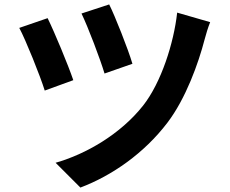

<svg xmlns="http://www.w3.org/2000/svg" viewBox="-20 -799 1040 867"><path d="M473 -779 348 -738C378 -676 433 -531 452 -467L578 -511C559 -576 498 -730 473 -779ZM780 -742C765 -605 708 -426 626 -322C524 -193 368 -103 231 -64L343 48C486 -6 631 -107 736 -245C819 -354 876 -513 904 -621C910 -644 919 -674 929 -699L780 -742ZM195 -717 67 -673C96 -619 162 -455 182 -390L311 -437C288 -505 226 -654 195 -717Z"/></svg>

Font: Source Han Sans SC Bold
Style: Regular
Weight: 700
Designer: Ryoko NISHIZUKA (kana & ideographs); Paul D. Hunt (Latin, Greek & Cyrillic); Wenlong ZHANG (bopomofo); Sandoll Communica
Foundry: Adobe Systems Incorporated
Version: Version 1.001;PS 1.001;hotconv 1.0.78;makeotf.lib2.5.61930